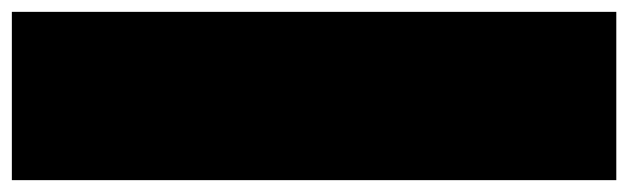

<svg xmlns="http://www.w3.org/2000/svg" viewBox="-30 -462 1060 324"><path d="M-10 -158H1010V-442H-10Z"/></svg>

Font: Teranoptia Furiae
Style: Regular
Weight: 400
Designer: Ariel Martín Pérez
Foundry: Tunera Type Foundry
Version: Version 1.001;FEAKit 1.0